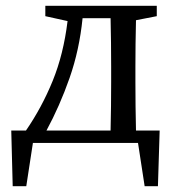

<svg xmlns="http://www.w3.org/2000/svg" viewBox="-20 -495 607 665"><path d="M365 -265Q365 -300 364.5 -347Q364 -394 363 -432H266Q255 -322 221 -225Q187 -128 141 -43H363Q364 -81 364.5 -127.5Q365 -174 365 -210ZM137 -439V-475H523V-439L451 -425Q450 -388 449.5 -343.5Q449 -299 449 -265V-210Q449 -174 449.5 -127.5Q450 -81 451 -43H533L527 150H481L458 0H94L71 150H24L19 -43H70Q125 -123 162.5 -215Q200 -307 214 -422Z"/></svg>

Font: Source Serif Pro
Style: Regular
Weight: 400
Designer: Frank Grießhammer
Foundry: Adobe Systems Incorporated
Version: Version 3.001;hotconv 1.0.111;makeotfexe 2.5.65597